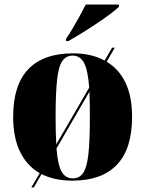

<svg xmlns="http://www.w3.org/2000/svg" viewBox="-20 -786 641 846"><path d="M271 -615Q285 -635 300.5 -661.5Q316 -688 331.5 -716Q347 -744 358 -766H504V-756Q491 -743 464 -723Q437 -703 404 -681Q371 -659 338.5 -639Q306 -619 281 -605H271ZM155 -23Q99 -55 68.5 -117Q38 -179 38 -271Q38 -412 105 -481.5Q172 -551 302 -551Q383 -551 441 -519L474 -576H486L450 -514Q504 -482 533 -421.5Q562 -361 562 -271Q562 -130 495 -60Q428 10 299 10Q220 10 163 -19L129 40H118ZM373 -400Q367 -480 349.5 -510.5Q332 -541 300 -541Q271 -541 254.5 -517Q238 -493 231.5 -434Q225 -375 225 -271Q225 -200 228 -150ZM301 0Q330 0 346.5 -24Q363 -48 369.5 -107Q376 -166 376 -271Q376 -303 375.5 -331Q375 -359 374 -382L229 -132Q235 -57 252 -28.5Q269 0 301 0Z"/></svg>

Font: Noto Serif Display SemiCondensed Black
Style: Regular
Weight: 900
Width: 4
Designer: Monotype Design Team
Foundry: Monotype Imaging Inc.
Version: Version 2.009